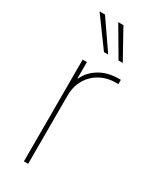

<svg xmlns="http://www.w3.org/2000/svg" viewBox="-200 -834 725 891"><g transform="rotate(30 162.5 -389.0)"><path d="M52.6 0ZM119.3 0H96.6V-545.5H119.3V-458.8H122.2Q140.6 -500 183.6 -526.3Q226.9 -552.6 285.5 -552.6H296.9V-529.8H285.5Q248.9 -530.2 218.4 -517.9Q187.9 -505.7 165.7 -483.7Q143.5 -461.6 131.2 -431.6Q119 -401.6 119.3 -366.5ZM187.5 -625H164.8L52.6 -778.4H81.7ZM265.6 -625H242.9L152.7 -778.4H180.4Z"/></g></svg>

Font: Linik Sans Thin
Style: Regular
Weight: 100
Designer: Fonts by Rasmus Andersson / Changes by Cristiano Sobral with parts from Marc Monis
Foundry: rsms
Version: Version 3.020; ttfautohint (v1.6)